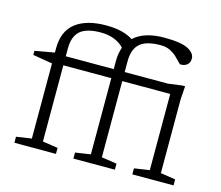

<svg xmlns="http://www.w3.org/2000/svg" viewBox="-104 -878 1170 1015"><g transform="rotate(15 481.0 -371.0)"><path d="M281 0H53.5V-33L137 -45.5V-456.5L30 -474.5V-497L137 -516V-538.5Q137 -633.5 196.2 -679.2Q255.5 -725 363 -725Q411.5 -725 448.2 -715.8Q485 -706.5 510 -689.5Q565.5 -742 676.5 -742Q768 -742 806.2 -722Q844.5 -702 844.5 -672.5Q844.5 -650 830.8 -638.5Q817 -627 795 -627Q790 -627 780.5 -637.8Q771 -648.5 756 -662.8Q741 -677 719.2 -687.8Q697.5 -698.5 668 -698.5Q589.5 -698.5 554.8 -668Q520 -637.5 520 -571V-512H757.5L832 -522H848L843 -447V-45.5L924.5 -33V0H699V-33L782.5 -45.5V-462.5H520V-45.5L603.5 -33V0H376.5V-33L460 -45.5V-462.5H197.5V-45.5L281 -33ZM197.5 -554V-512H460V-555.5Q460 -598.5 472.5 -632.5Q451 -656 418 -668.8Q385 -681.5 345.5 -681.5Q267 -681.5 232.2 -651Q197.5 -620.5 197.5 -554Z"/></g></svg>

Font: Newsreader Caption Light
Style: Regular
Weight: 300
Designer: Hugues Gentile
Foundry: Production Type
Version: Version 1.001